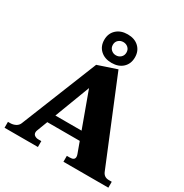

<svg xmlns="http://www.w3.org/2000/svg" viewBox="-213 -1129 1243 1296"><g transform="rotate(30 408.5 -481.0)"><path d="M290 -851Q290 -901 323 -931.5Q356 -962 410 -962Q464 -962 496.5 -931.5Q529 -901 529 -851Q529 -801 496.5 -770.5Q464 -740 410 -740Q356 -740 323 -770.5Q290 -801 290 -851ZM357 -851Q357 -828 372.5 -813.5Q388 -799 410 -799Q432 -799 447.5 -813.5Q463 -828 463 -851Q463 -874 447.5 -888Q432 -902 410 -902Q388 -902 372.5 -888Q357 -874 357 -851ZM813 -46V0H463V-46H486Q523 -46 523 -72Q523 -81 519 -92L488 -177H235L204 -96Q200 -87 200 -78Q200 -62 212.5 -54Q225 -46 241 -46H264V0H4V-46H21Q43 -46 62 -55.5Q81 -65 89 -84L327 -677L473 -726L738 -81Q752 -46 790 -46ZM464 -243 364 -517 260 -243Z"/></g></svg>

Font: Taviraj ExtraBold
Style: Regular
Weight: 800
Designer: Katatrad Team
Foundry: CadsonDemak
Version: Version 1.001